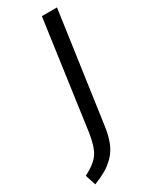

<svg xmlns="http://www.w3.org/2000/svg" viewBox="-255 -735 722 913"><g transform="rotate(-30 105.5 -278.0)"><path d="M238.8 -688 153.8 -87.9Q147 -37.1 132.3 -0.7Q117.7 35.6 93.3 60.3Q68.8 85 42.5 100.3Q16.1 115.7 -23.9 131.8L-43 74.2Q17.1 43.5 39.8 9.3Q62.5 -24.9 73.2 -96.2L155.8 -688Z"/></g></svg>

Font: Fira Sans Compressed Book
Style: Italic
Weight: 350
Width: 3
Italic angle: -8°
Designer: Carrois Corporate & Edenspiekermann AG
Foundry: Carrois Corporate GbR & Edenspiekermann AG
Version: Version 4.203;PS 004.203;hotconv 1.0.88;makeotf.lib2.5.64775